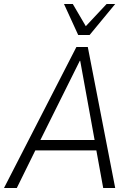

<svg xmlns="http://www.w3.org/2000/svg" viewBox="-31 -940 665 960"><path d="M-11 0 351 -705H408L545 0H485L448 -203L473 -188H122L153 -203L53 0ZM368 -636 165 -228 151 -240H461L444 -229L370 -636ZM360 -765 289 -920H333L398 -809L502 -920H545L417 -765Z"/></svg>

Font: Nunito Sans 10pt Condensed Light
Style: Italic
Weight: 300
Width: 3
Italic angle: -9°
Designer: Vernon Adams
Foundry: Vernon Adams
Version: Version 3.101;gftools[0.9.27]